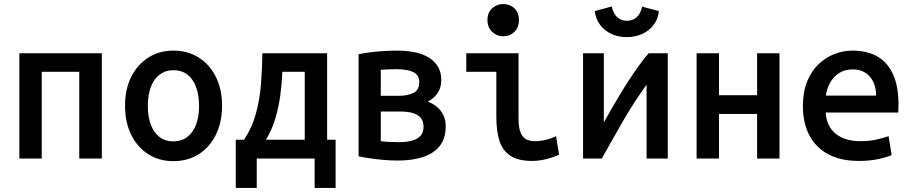

<svg xmlns="http://www.w3.org/2000/svg" viewBox="-20 -786 4520 952"><path d="M76 0V-522H485V0H373V-430H187V0Z M840 13Q769 13 715 -21.5Q661 -56 630.5 -118Q600 -180 600 -262Q600 -344 631 -405.5Q662 -467 716 -501Q770 -535 840 -535Q911 -535 965 -501Q1019 -467 1050 -405.5Q1081 -344 1081 -262Q1081 -180 1050.5 -118Q1020 -56 965.5 -21.5Q911 13 840 13ZM839 -85Q879 -85 908 -106.5Q937 -128 952 -167.5Q967 -207 967 -261Q967 -315 952 -355Q937 -395 908.5 -416.5Q880 -438 840 -438Q801 -438 772 -416.5Q743 -395 728 -355Q713 -315 713 -261Q713 -207 728 -167.5Q743 -128 771 -106.5Q799 -85 839 -85Z M1149 146V-93H1190Q1230 -153 1249 -223Q1268 -293 1274 -368.5Q1280 -444 1281 -522H1602V-93H1644V146H1540V0H1253V146ZM1298 -93H1491V-430H1380Q1378 -376 1370 -315Q1362 -254 1344.5 -196Q1327 -138 1298 -93Z M1951 10Q1914 10 1877.5 6.5Q1841 3 1810.5 -1.5Q1780 -6 1758 -11V-517Q1780 -522 1810.5 -526Q1841 -530 1877.5 -532.5Q1914 -535 1951 -535Q1998 -535 2038 -526.5Q2078 -518 2107 -500Q2136 -482 2152 -454.5Q2168 -427 2168 -390Q2168 -350 2149 -323.5Q2130 -297 2101 -282Q2126 -273 2146 -256.5Q2166 -240 2178.5 -215Q2191 -190 2190 -154Q2189 -111 2172 -80Q2155 -49 2123.5 -29Q2092 -9 2048.5 0.5Q2005 10 1951 10ZM1958 -81Q1993 -81 2020.5 -88Q2048 -95 2064 -111.5Q2080 -128 2080 -157Q2080 -186 2065.5 -202.5Q2051 -219 2025.5 -226Q2000 -233 1967 -233H1868V-86Q1879 -84 1907 -82.5Q1935 -81 1958 -81ZM1868 -311H1959Q2002 -311 2030.5 -325.5Q2059 -340 2059 -379Q2059 -406 2042.5 -419.5Q2026 -433 2000.5 -438Q1975 -443 1946 -443Q1928 -443 1905 -442Q1882 -441 1868 -440Z M2618 12Q2550 12 2511 -13.5Q2472 -39 2456.5 -87.5Q2441 -136 2441 -208V-430H2292V-522H2551V-200Q2551 -157 2560 -132Q2569 -107 2587 -96.5Q2605 -86 2633 -86Q2659 -86 2686 -92.5Q2713 -99 2737 -111L2752 -19Q2735 -11 2713.5 -4Q2692 3 2667.5 7.5Q2643 12 2618 12ZM2475 -606Q2444 -606 2420.5 -628Q2397 -650 2397 -686Q2397 -724 2420.5 -745Q2444 -766 2475 -766Q2508 -766 2530.5 -745Q2553 -724 2553 -686Q2553 -650 2530.5 -628Q2508 -606 2475 -606Z M2871 0V-522H2974V-179Q2992 -212 3012.5 -247Q3033 -282 3054.5 -318Q3076 -354 3099.5 -390Q3123 -426 3147 -459.5Q3171 -493 3196 -522H3291V0H3186V-366Q3158 -328 3128.5 -282.5Q3099 -237 3071 -189Q3043 -141 3016 -92.5Q2989 -44 2964 0ZM3088 -602Q3046 -602 3012 -617.5Q2978 -633 2956 -662Q2934 -691 2929 -731L3013 -754Q3021 -719 3040 -701Q3059 -683 3088 -683Q3118 -683 3137 -700.5Q3156 -718 3164 -753L3247 -731Q3243 -691 3220.5 -662Q3198 -633 3164 -617.5Q3130 -602 3088 -602Z M3434 0V-522H3545V-314H3734V-522H3845V0H3734V-221H3545V0Z M4239 12Q4149 12 4087 -21Q4025 -54 3993 -115.5Q3961 -177 3961 -259Q3961 -329 3981.5 -380.5Q4002 -432 4037.5 -466.5Q4073 -501 4117 -518Q4161 -535 4207 -535Q4280 -535 4331 -505.5Q4382 -476 4408.5 -416.5Q4435 -357 4435 -269Q4435 -260 4434.5 -248.5Q4434 -237 4434 -228H4074Q4078 -160 4123.5 -123Q4169 -86 4247 -86Q4292 -86 4328.5 -94.5Q4365 -103 4386 -111L4401 -17Q4376 -6 4333.5 3Q4291 12 4239 12ZM4075 -312H4324Q4324 -349 4311 -378Q4298 -407 4272 -424.5Q4246 -442 4208 -442Q4168 -442 4139.5 -423Q4111 -404 4095 -374.5Q4079 -345 4075 -312Z"/></svg>

Font: Ubuntu Sans Mono Medium
Style: Regular
Weight: 500
Monospace: yes
Designer: Dalton Maag Ltd
Foundry: Dalton Maag Ltd
Version: Version 1.006